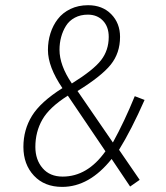

<svg xmlns="http://www.w3.org/2000/svg" viewBox="-20 -714 643 745"><path d="M321.8 -693.8Q377.4 -693.8 411.6 -658.9Q445.8 -624 445.8 -570.8Q445.8 -508.3 409.9 -463.4Q374 -418.5 280.8 -360.8L418 -161.1Q462.9 -242.7 502.9 -340.8L541 -326.2Q489.7 -210 441.9 -132.8L522 -16.1L484.9 9.8L413.1 -97.2Q326.7 11.2 221.2 11.2Q152.3 11.2 111.6 -32.5Q70.8 -76.2 70.8 -144Q70.8 -210.4 104 -264.4Q137.2 -318.4 222.2 -372.1Q166 -454.6 166 -520Q166 -554.2 175.8 -585Q185.5 -615.7 204.3 -640.1Q223.1 -664.6 253.4 -679.2Q283.7 -693.8 321.8 -693.8ZM320.8 -657.2Q292.5 -657.2 270.5 -645.5Q248.5 -633.8 236.1 -613.8Q223.6 -593.8 217.3 -570.3Q210.9 -546.9 210.9 -521Q210.9 -460.4 258.8 -390.1Q342.8 -442.4 372.3 -480.7Q401.9 -519 401.9 -570.8Q401.9 -610.4 379.4 -633.8Q356.9 -657.2 320.8 -657.2ZM243.2 -342.8Q171.9 -297.9 144.5 -250.2Q117.2 -202.6 117.2 -144Q117.2 -94.2 145.3 -61.5Q173.3 -28.8 223.1 -28.8Q319.3 -28.8 389.2 -127Z"/></svg>

Font: Fira Sans Compressed ExtraLight
Style: Italic
Weight: 250
Width: 3
Italic angle: -8°
Designer: Carrois Corporate & Edenspiekermann AG
Foundry: Carrois Corporate GbR & Edenspiekermann AG
Version: Version 4.203;PS 004.203;hotconv 1.0.88;makeotf.lib2.5.64775